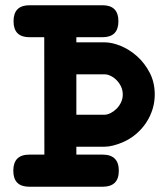

<svg xmlns="http://www.w3.org/2000/svg" viewBox="-20 -667 642 733"><path d="M148.9 -524.9H92.8Q31.7 -524.9 31.7 -585.9Q31.7 -647 92.8 -647H371.1Q432.1 -647 432.1 -585.9Q432.1 -524.9 371.1 -524.9H271.5V-505.4H378.9Q407.7 -505.4 441.4 -491.5Q475.1 -477.5 503.9 -451.7Q532.7 -425.8 551.8 -388.9Q570.8 -352.1 570.8 -306.2Q570.8 -277.3 562.3 -249.8Q553.7 -222.2 537.6 -198Q521.5 -173.8 498.8 -154.8Q476.1 -135.7 447.8 -123.5Q427.7 -115.2 410.9 -111.1Q394 -106.9 378.9 -106.9H271.5V-76.7H372.1Q433.6 -76.7 433.6 -15.1Q433.6 45.9 372.1 45.9H91.8Q30.8 45.9 30.8 -15.1Q30.8 -76.7 91.8 -76.7H149.4ZM271.5 -229H378.9Q389.6 -229 401.9 -235.1Q414.1 -241.2 424.6 -251.5Q435.1 -261.7 441.9 -275.9Q448.7 -290 448.7 -306.2Q448.7 -322.8 441.9 -336.9Q435.1 -351.1 424.8 -361.3Q414.6 -371.6 402.3 -377.4Q390.1 -383.3 378.9 -383.3H271.5Z"/></svg>

Font: Erica Type
Style: Bold
Weight: 700
Designer: Peter Wiegel
Foundry: Peter Wiegel
Version: Version 1.000 2010 initial release